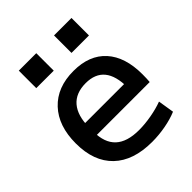

<svg xmlns="http://www.w3.org/2000/svg" viewBox="-206 -848 979 979"><g transform="rotate(-45 283.0 -359.0)"><path d="M320 10Q185 10 112 -60Q39 -130 39 -260Q39 -386 106.5 -458Q174 -530 292 -530Q406 -530 467.5 -462Q529 -394 529 -269Q529 -256 528.5 -240Q528 -224 527 -215H99V-300H445L428 -274Q428 -359 394 -400.5Q360 -442 292 -442Q220 -442 182.5 -398Q145 -354 145 -270V-240Q145 -159 187.5 -119.5Q230 -80 316 -80Q358 -80 405.5 -88.5Q453 -97 490 -111L504 -24Q466 -8 417.5 1Q369 10 320 10ZM350 -602V-728H476V-602ZM96 -602V-728H222V-602Z"/></g></svg>

Font: M PLUS 1 Medium
Style: Regular
Weight: 500
Designer: Coji Morishita
Foundry: UNDERFOREST DESIGN
Version: Version 1.001